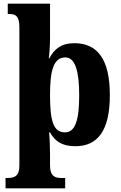

<svg xmlns="http://www.w3.org/2000/svg" viewBox="-20 -780 656 1040"><path d="M10 240H333V184H312C276 184 251 173 251 116V58C251 16 249 -37 246 -63H251C278 -14 317 12 388 12C509 12 575 -72 575 -265C575 -460 507 -546 383 -546C311 -546 274 -514 247 -464H244C248 -486 251 -540 251 -575V-760H22V-704H30C63 -704 85 -695 85 -633V118C85 173 59 184 23 184H10ZM332 -63C268 -63 251 -127 251 -266C251 -393 268 -469 334 -469C387 -469 409 -395 409 -264C409 -128 387 -63 332 -63Z"/></svg>

Font: Noto Serif Georgian SemiCondensed ExtraBold
Style: Regular
Weight: 800
Width: 4
Designer: Monotype Design Team, Akaki Razmadze
Foundry: Google LLC
Version: Version 2.003